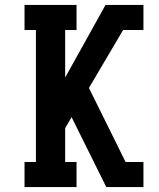

<svg xmlns="http://www.w3.org/2000/svg" viewBox="-20 -755 640 775"><path d="M79 0V-101H125V-634H79V-735H289V-634H243V-442L406 -735H559V-634H477L339 -400L487 -101H559V0H409L275 -270L269 -282L243 -238V-101H289V0Z"/></svg>

Font: Iosevka Slab Extended
Style: Bold
Weight: 700
Width: 7
Monospace: yes
Designer: Belleve Invis
Foundry: Belleve Invis
Version: Version 11.1.0; ttfautohint (v1.8.3)